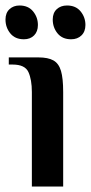

<svg xmlns="http://www.w3.org/2000/svg" viewBox="-34 -679 331 699"><path d="M53 -536Q21 -536 3.5 -557.5Q-14 -579 -14 -608Q-14 -632 0.5 -645.5Q15 -659 37 -659Q69 -659 86.5 -637.5Q104 -616 104 -588Q104 -564 90 -550Q76 -536 53 -536ZM225 -536Q193 -536 175.5 -557.5Q158 -579 158 -608Q158 -632 172.5 -645.5Q187 -659 210 -659Q242 -659 259.5 -637.5Q277 -616 277 -588Q277 -564 262.5 -550Q248 -536 225 -536ZM82 0V-344Q82 -389 69.5 -416.5Q57 -444 12 -444H-2V-470H106Q141 -470 160.5 -459Q180 -448 188 -421Q196 -394 196 -344V0Z"/></svg>

Font: El Messiri SemiBold
Style: Regular
Weight: 600
Designer: Mohamed Gaber
Foundry: Kief Type Foundry
Version: Version 2.020; ttfautohint (v1.8.3)